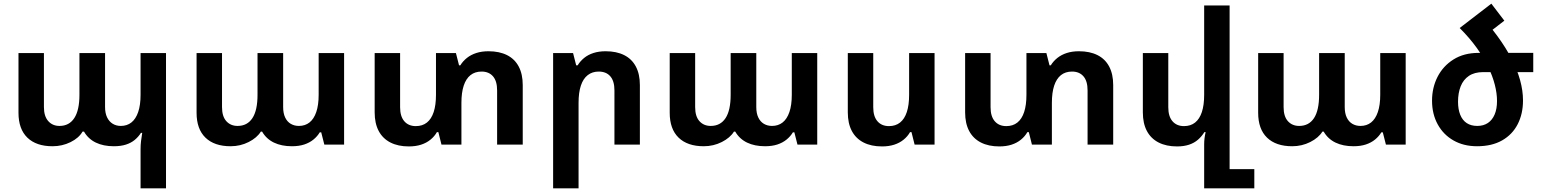

<svg xmlns="http://www.w3.org/2000/svg" viewBox="-20 -790 8419 1049"><path d="M748 239V27Q748 1 750.5 -19Q753 -39 757 -64H750Q736 -42 716 -25.5Q696 -9 668 0Q640 9 602 9Q545 9 503.5 -11Q462 -31 439 -71H431Q411 -36 365.5 -13.5Q320 9 267 9Q178 9 129.5 -38Q81 -85 81 -174V-500H220V-205Q220 -155 243.5 -128.5Q267 -102 305 -102Q358 -102 386 -145Q414 -188 414 -272V-500H554V-205Q554 -172 565 -149Q576 -126 595.5 -114Q615 -102 640 -102Q674 -102 698 -121Q722 -140 735 -178Q748 -216 748 -272V-500H887V239Z M1240 9Q1151 9 1102.5 -38Q1054 -85 1054 -174V-500H1193V-205Q1193 -154 1216.5 -128Q1240 -102 1278 -102Q1331 -102 1359 -144.5Q1387 -187 1387 -272V-500H1527V-205Q1527 -171 1538 -148Q1549 -125 1568.5 -113.5Q1588 -102 1613 -102Q1647 -102 1671 -121Q1695 -140 1708 -178Q1721 -216 1721 -272V-500H1860V0H1752L1735 -67H1727Q1714 -45 1692.5 -27.5Q1671 -10 1642 -0.5Q1613 9 1575 9Q1518 9 1476.5 -11Q1435 -31 1412 -71H1405Q1384 -37 1338.5 -14Q1293 9 1240 9Z M2649 -510Q2708 -510 2750 -489Q2792 -468 2814 -426.5Q2836 -385 2836 -325V0H2696V-296Q2696 -347 2673.5 -373Q2651 -399 2611 -399Q2575 -399 2550.5 -379.5Q2526 -360 2513.5 -322Q2501 -284 2501 -228V0H2392L2375 -68H2367Q2354 -45 2332 -27Q2310 -9 2280.5 0.5Q2251 10 2214 10Q2155 10 2113 -11.5Q2071 -33 2049 -74.5Q2027 -116 2027 -176V-500H2166V-204Q2166 -154 2189 -127.5Q2212 -101 2252 -101Q2288 -101 2312.5 -120.5Q2337 -140 2349.5 -178Q2362 -216 2362 -272V-500H2471L2488 -433H2495Q2509 -456 2531 -473.5Q2553 -491 2582.5 -500.5Q2612 -510 2649 -510Z M3002 239V-500H3111L3128 -433H3136Q3150 -456 3171.5 -473.5Q3193 -491 3222.5 -500.5Q3252 -510 3289 -510Q3348 -510 3390 -489Q3432 -468 3454 -426.5Q3476 -385 3476 -325V0H3337V-296Q3337 -347 3314.5 -373Q3292 -399 3251 -399Q3216 -399 3191 -379.5Q3166 -360 3153.5 -322Q3141 -284 3141 -228V239Z M3825 9Q3736 9 3687.5 -38Q3639 -85 3639 -174V-500H3778V-205Q3778 -154 3801.5 -128Q3825 -102 3863 -102Q3916 -102 3944 -144.5Q3972 -187 3972 -272V-500H4112V-205Q4112 -171 4123 -148Q4134 -125 4153.5 -113.5Q4173 -102 4198 -102Q4232 -102 4256 -121Q4280 -140 4293 -178Q4306 -216 4306 -272V-500H4445V0H4337L4320 -67H4312Q4299 -45 4277.5 -27.5Q4256 -10 4227 -0.5Q4198 9 4160 9Q4103 9 4061.5 -11Q4020 -31 3997 -71H3990Q3969 -37 3923.5 -14Q3878 9 3825 9Z M5086 -500V0H4977L4960 -68H4952Q4939 -45 4917 -27Q4895 -9 4865.5 0.5Q4836 10 4799 10Q4740 10 4698 -11.5Q4656 -33 4634 -74.5Q4612 -116 4612 -176V-500H4751V-204Q4751 -154 4774 -127.5Q4797 -101 4837 -101Q4873 -101 4897.5 -120.5Q4922 -140 4934.5 -178Q4947 -216 4947 -272V-500Z M5875 -510Q5934 -510 5976 -489Q6018 -468 6040 -426.5Q6062 -385 6062 -325V0H5922V-296Q5922 -347 5899.5 -373Q5877 -399 5837 -399Q5801 -399 5776.5 -379.5Q5752 -360 5739.5 -322Q5727 -284 5727 -228V0H5618L5601 -68H5593Q5580 -45 5558 -27Q5536 -9 5506.5 0.5Q5477 10 5440 10Q5381 10 5339 -11.5Q5297 -33 5275 -74.5Q5253 -116 5253 -176V-500H5392V-204Q5392 -154 5415 -127.5Q5438 -101 5478 -101Q5514 -101 5538.5 -120.5Q5563 -140 5575.5 -178Q5588 -216 5588 -272V-500H5697L5714 -433H5721Q5735 -456 5757 -473.5Q5779 -491 5808.5 -500.5Q5838 -510 5875 -510Z M6698 134H6833V239H6559V-1Q6559 -18 6561 -34.5Q6563 -51 6567 -68H6560Q6546 -45 6525.5 -27Q6505 -9 6476.5 0.5Q6448 10 6411 10Q6352 10 6310 -11.5Q6268 -33 6246 -74.5Q6224 -116 6224 -176V-500H6363V-204Q6363 -154 6386 -127.5Q6409 -101 6449 -101Q6485 -101 6509.5 -120.5Q6534 -140 6546.5 -178Q6559 -216 6559 -272V-760H6698Z M7040 9Q6951 9 6902.5 -38Q6854 -85 6854 -174V-500H6993V-205Q6993 -154 7016.5 -128Q7040 -102 7078 -102Q7131 -102 7159 -144.5Q7187 -187 7187 -272V-500H7327V-205Q7327 -171 7338 -148Q7349 -125 7368.5 -113.5Q7388 -102 7413 -102Q7447 -102 7471 -121Q7495 -140 7508 -178Q7521 -216 7521 -272V-500H7660V0H7552L7535 -67H7527Q7514 -45 7492.5 -27.5Q7471 -10 7442 -0.5Q7413 9 7375 9Q7318 9 7276.5 -11Q7235 -31 7212 -71H7205Q7184 -37 7138.5 -14Q7093 9 7040 9Z M8083 -396Q8036 -396 8005.5 -375.5Q7975 -355 7960.5 -318.5Q7946 -282 7946 -234Q7946 -193 7958 -163Q7970 -133 7993.5 -117.5Q8017 -102 8051 -102Q8085 -102 8109 -118Q8133 -134 8146 -164.5Q8159 -195 8159 -238Q8159 -280 8147 -327Q8135 -374 8110.5 -425Q8086 -476 8047.5 -529.5Q8009 -583 7955 -637L8060 -715Q8117 -653 8162 -591.5Q8207 -530 8238 -470Q8269 -410 8285 -352.5Q8301 -295 8301 -241Q8301 -168 8272 -111.5Q8243 -55 8187 -23Q8131 9 8050 9Q7977 9 7921.5 -22.5Q7866 -54 7835 -110.5Q7804 -167 7804 -240Q7804 -311 7834 -370Q7864 -429 7921 -465Q7978 -501 8058 -501H8357V-396ZM7955 -637 8128 -770 8199 -677 8038 -553Z"/></svg>

Font: Noto Sans Armenian
Style: Bold
Weight: 700
Version: Version 2.007